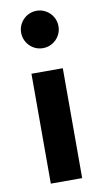

<svg xmlns="http://www.w3.org/2000/svg" viewBox="-84 -760 429 801"><g transform="rotate(-10 131.0 -360.0)"><path d="M130.9 -562.3Q114.5 -562.3 100.2 -568.4Q85.9 -574.5 75 -585.5Q64.1 -596.4 58 -610.7Q51.8 -625 51.8 -641.4Q51.8 -657.7 58 -672Q64.1 -686.4 75 -697.3Q85.9 -708.2 100.2 -714.3Q114.5 -720.5 130.9 -720.5Q147.3 -720.5 161.6 -714.3Q175.9 -708.2 186.8 -697.3Q197.7 -686.4 203.9 -672Q210 -657.7 210 -641.4Q210 -625 203.9 -610.7Q197.7 -596.4 186.8 -585.5Q175.9 -574.5 161.6 -568.4Q147.3 -562.3 130.9 -562.3ZM64.5 0V-465.5H197.3V0Z"/></g></svg>

Font: Spartan
Style: Bold
Weight: 700
Designer: Matt Bailey, Mirko Velimirovic
Foundry: Matt Bailey
Version: Version 1.005